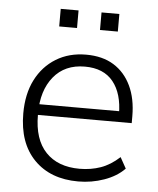

<svg xmlns="http://www.w3.org/2000/svg" viewBox="-51 -731 645 783"><g transform="rotate(5 271.5 -339.5)"><path d="M298 8Q184 8 117.5 -60Q51 -128 51 -249Q51 -329 80.5 -387Q110 -445 163 -477.5Q216 -510 286 -510Q353 -510 399 -481.5Q445 -453 470 -400.5Q495 -348 495 -276V-248H95V-292H457L440 -279Q440 -364 401 -412.5Q362 -461 285 -461Q203 -461 157 -404.5Q111 -348 111 -255V-248Q111 -148 160.5 -96Q210 -44 299 -44Q345 -44 385 -58Q425 -72 462 -106L487 -61Q455 -28 404 -10Q353 8 298 8ZM333 -615V-687H406V-615ZM166 -615V-687H239V-615Z"/></g></svg>

Font: Mulish ExtraLight Light
Style: Regular
Weight: 300
Version: Version 3.603